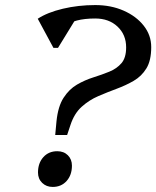

<svg xmlns="http://www.w3.org/2000/svg" viewBox="-20 -726 617 758"><path d="M198 -193 203 -247Q209 -306 231 -340Q253 -374 284 -392Q315 -410 348.5 -420.5Q382 -431 411.5 -443Q441 -455 459.5 -476.5Q478 -498 478 -539Q478 -589 444 -621Q410 -653 356 -653Q314 -653 283.5 -645Q253 -637 222 -617L223 -669H290L209 -537H191L129 -652Q167 -677 228 -691.5Q289 -706 356 -706Q418 -706 468 -684Q518 -662 547.5 -624.5Q577 -587 577 -540Q577 -487 558 -456Q539 -425 508 -407Q477 -389 440.5 -375.5Q404 -362 368 -346.5Q332 -331 302.5 -304.5Q273 -278 258 -232L245 -193ZM188 12Q163 12 146.5 -4Q130 -20 130 -45Q130 -82 151 -105.5Q172 -129 206 -129Q232 -129 248 -113Q264 -97 264 -72Q264 -35 243 -11.5Q222 12 188 12Z"/></svg>

Font: Platypi Light Light
Style: Italic
Weight: 300
Italic angle: -13°
Version: Version 1.200